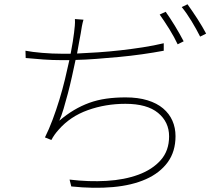

<svg xmlns="http://www.w3.org/2000/svg" viewBox="-20 -847 1040 897"><path d="M745 -610Q697 -601 644 -593.5Q591 -586 537.5 -581Q484 -576 431.5 -572Q379 -568 333 -567Q325 -529 316 -488.5Q307 -448 297 -410Q287 -372 277 -338.5Q267 -305 257 -283Q291 -312 325.5 -332.5Q360 -353 397 -366.5Q434 -380 476 -386Q518 -392 567 -392Q625 -392 669 -378.5Q713 -365 742 -340.5Q771 -316 785.5 -283Q800 -250 800 -211Q800 -139 763.5 -89Q727 -39 662 -10Q597 19 507.5 27Q418 35 313 24L305 -8Q395 3 478.5 -2Q562 -7 627 -31Q692 -55 731 -99Q770 -143 770 -210Q770 -277 718.5 -319.5Q667 -362 566 -362Q473 -362 390.5 -332.5Q308 -303 254 -241Q233 -218 220 -193L190 -205Q209 -243 226 -288.5Q243 -334 257.5 -381.5Q272 -429 283.5 -476.5Q295 -524 304 -566H270Q225 -566 183.5 -569Q142 -572 100 -576L99 -610Q114 -607 134 -604.5Q154 -602 177 -600Q200 -598 224 -597Q248 -596 269 -596H310Q316 -627 320 -652Q324 -677 326 -694Q328 -711 329.5 -726.5Q331 -742 330 -758L370 -755Q366 -742 362.5 -723.5Q359 -705 357 -690Q354 -674 349.5 -650Q345 -626 340 -597Q386 -599 438 -602.5Q490 -606 543 -612Q596 -618 647.5 -626Q699 -634 745 -645ZM754 -792Q763 -779 774.5 -762Q786 -745 797 -726.5Q808 -708 819 -689Q830 -670 838 -654L810 -640Q803 -655 793 -673.5Q783 -692 771.5 -710.5Q760 -729 748 -747Q736 -765 726 -779ZM856 -827Q866 -813 878 -795.5Q890 -778 902 -759.5Q914 -741 924.5 -723Q935 -705 943 -690L915 -676Q898 -710 875 -748Q852 -786 829 -814Z"/></svg>

Font: SpoqaHanSansJP-Thin
Style: Regular
Weight: 250
Designer: [Source Han Sans]
Ryoko NISHIZUKA  (kana & ideographs); Paul D. Hunt (Latin, Greek & Cyrillic); Wenlong ZHANG  (bopomofo
Foundry: Spoqa (http://bi.spoqa.com)
Version: Version 1.002.20150607